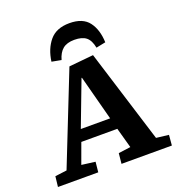

<svg xmlns="http://www.w3.org/2000/svg" viewBox="-164 -1085 1125 1218"><g transform="rotate(-20 398.0 -476.0)"><path d="M513 -710 709 -80 793 -70 787 0H447L454 -70L536 -81L498 -218H255L205 -81L297 -69L290 0H18L26 -70L105 -80L348 -694ZM280 -296H478L398 -599H395ZM550 -747Q540 -799 513 -820.5Q486 -842 434 -842Q384 -842 356 -819Q328 -796 315 -749L251 -761Q262 -844 307 -898Q352 -952 441 -952Q531 -952 571 -899Q611 -846 614 -760Z"/></g></svg>

Font: Literata 7pt
Style: Bold Italic
Weight: 700
Italic angle: -2°
Designer: Latin by Veronika Burian and Jose Scaglione. Greek by Irene Vlachou. Cyrillic by Vera Evstafieva
Foundry: TypeTogether
Version: Version 3.002